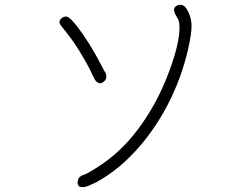

<svg xmlns="http://www.w3.org/2000/svg" viewBox="-20 -754 1040 805"><path d="M363.3 -450.2Q314.5 -546.9 260.7 -615.2Q234.4 -647.5 232.4 -651.4Q227.5 -660.2 230.5 -667.5Q233.4 -674.8 242.2 -680.7Q248 -683.6 252.9 -684.6Q257.8 -685.5 263.7 -682.6H264.6Q276.4 -676.8 301.8 -645.5Q355.5 -576.2 405.3 -479.5Q406.2 -477.5 410.2 -470.2Q414.1 -462.9 416 -459L421.9 -449.2Q427.7 -436.5 424.8 -425.8V-424.8Q420.9 -414.1 410.2 -408.2Q399.4 -400.4 386.7 -410.2Q377.9 -417 373 -429.7Q371.1 -433.6 367.2 -440.4Q364.3 -447.3 363.3 -450.2ZM781.2 -667Q787.1 -636.7 774.4 -575.2Q751 -455.1 696.3 -341.3Q641.6 -227.5 561.5 -135.7Q479.5 -42 382.8 10.7Q376 13.7 370.6 16.1Q365.2 18.6 354.5 23.4Q343.8 28.3 336.4 29.8Q329.1 31.2 320.3 30.3Q311.5 29.3 307.6 22.5Q303.7 14.6 306.6 3.9Q306.6 0 308.6 -3.9Q310.5 -7.8 312.5 -10.3Q314.5 -12.7 318.4 -15.1Q322.3 -17.6 324.7 -18.6Q327.1 -19.5 331.1 -21Q335 -22.5 338.9 -23.4H337.9Q363.3 -36.1 386.7 -51.8Q483.4 -112.3 556.6 -209.5Q629.9 -306.6 677.7 -424.8Q723.6 -539.1 731.4 -614.3Q732.4 -620.1 732.4 -628.9Q732.4 -637.7 732.4 -645Q732.4 -652.3 731.4 -660.2H730.5Q730.5 -665 726.6 -673.8Q721.7 -682.6 716.8 -690.4Q712.9 -697.3 710.9 -706.1Q708 -714.8 711.9 -721.7Q715.8 -728.5 726.6 -732.4H727.5Q749 -739.3 763.7 -714.8Q777.3 -691.4 781.2 -667Z"/></svg>

Font: irohamaru Light
Style: Regular
Weight: 200
Designer: [Source Han Sans]
Ryoko NISHIZUKA  (kana & ideographs); Paul D. Hunt (Latin, Greek & Cyrillic); Wenlong ZHANG  (bopomofo
Version: Version 1.01